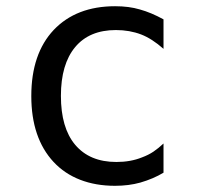

<svg xmlns="http://www.w3.org/2000/svg" viewBox="-20 -580 642 614"><path d="M428.7 3.9Q470.7 -8.3 502.9 -27.8V-121.1Q486.8 -106 470.9 -95.2Q455.1 -84.5 434.1 -76.7Q397.9 -62 352.1 -62Q266.6 -62 220.2 -117.2Q174.8 -171.4 174.8 -273.4Q174.8 -374.5 220.2 -429.2Q265.6 -483.9 350.6 -483.9Q394.5 -483.9 431.6 -469.7Q465.8 -456.5 502.9 -423.8V-518.1Q462.9 -540 427.2 -549.8Q392.6 -560.1 348.1 -560.1Q224.1 -560.1 151.9 -484.4Q80.1 -408.2 80.1 -272.9Q80.1 -138.7 151.4 -62Q186.5 -24.4 236.3 -5.1Q286.1 14.2 347.7 14.2Q391.6 14.2 428.7 3.9Z"/></svg>

Font: Hack Dev
Style: Regular
Weight: 400
Designer: Christopher Simpkins
Foundry: Christopher Simpkins
Version: Version 2.0315